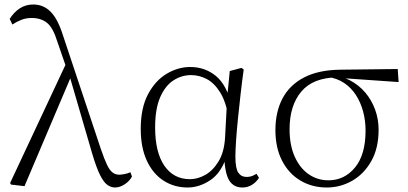

<svg xmlns="http://www.w3.org/2000/svg" viewBox="-20 -820 1814 854"><path d="M29 1 25 -6 277 -544 300 -489 89 8ZM492 14Q475 14 458.5 3Q442 -8 425.5 -40.5Q409 -73 390 -137L288 -487L285 -490L235 -635Q216 -697 189 -718.5Q162 -740 121 -740Q96 -740 75.5 -732Q55 -724 35 -711L23 -736Q43 -767 69 -783.5Q95 -800 128 -800Q173 -800 205 -768Q237 -736 260 -663L428 -159Q444 -112 456 -87Q468 -62 481 -52.5Q494 -43 510 -43Q519 -43 533 -45.5Q547 -48 560 -54L567 -35Q557 -15 535 -0.5Q513 14 492 14Z M814 14Q755 14 707.5 -16.5Q660 -47 633 -105.5Q606 -164 606 -247Q606 -340 638.5 -401Q671 -462 721.5 -492Q772 -522 826 -522Q892 -522 940.5 -482Q989 -442 1011 -349H1019L997 -296Q985 -368 959 -409.5Q933 -451 899.5 -468.5Q866 -486 830 -486Q788 -486 751.5 -462.5Q715 -439 692.5 -387.5Q670 -336 670 -253Q670 -143 711 -83Q752 -23 825 -23Q859 -23 893 -42Q927 -61 952 -102Q977 -143 981 -207L991 -393L1002 -504L1054 -518L1064 -511Q1057 -461 1050.5 -404.5Q1044 -348 1038.5 -293.5Q1033 -239 1030 -194.5Q1027 -150 1027 -123Q1027 -71 1040 -52Q1053 -33 1077 -33Q1091 -33 1101 -37Q1111 -41 1121 -47L1132 -29Q1120 -10 1101 2Q1082 14 1058 14Q1019 14 999.5 -17.5Q980 -49 977 -128H989Q965 -52 916 -19Q867 14 814 14Z M1433 14Q1368 14 1316 -17Q1264 -48 1234.5 -105.5Q1205 -163 1205 -241Q1205 -322 1236.5 -382Q1268 -442 1332.5 -475.5Q1397 -509 1494 -510L1749 -513L1753 -455L1495 -473L1482 -476Q1373 -475 1320.5 -413Q1268 -351 1268 -245Q1268 -174 1291 -123Q1314 -72 1353 -45Q1392 -18 1441 -18Q1512 -18 1559 -75Q1606 -132 1606 -239Q1606 -284 1595 -324.5Q1584 -365 1563 -397.5Q1542 -430 1510.5 -451Q1479 -472 1437 -478L1447 -487Q1496 -484 1536 -463Q1576 -442 1604.5 -408.5Q1633 -375 1648.5 -332.5Q1664 -290 1664 -243Q1664 -161 1631.5 -103.5Q1599 -46 1546.5 -16Q1494 14 1433 14Z"/></svg>

Font: Noto Serif KR
Style: Regular
Weight: 200
Designer: Ryoko NISHIZUKA 西塚涼子 (kana & ideographs); Frank Grießhammer (Latin, Greek & Cyrillic); Wenlong ZHANG 张文龙 (bopomofo); San
Foundry: Adobe
Version: Version 2.001;hotconv 1.1.0;makeotfexe 2.6.0